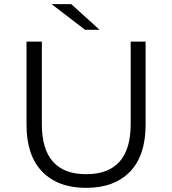

<svg xmlns="http://www.w3.org/2000/svg" viewBox="-20 -901 832 927"><path d="M108 -299V-700H182V-302Q182 -60 396 -60Q611 -60 611 -302V-700H683V-299Q683 -150 607.5 -72Q532 6 396 6Q260 6 184 -72Q108 -150 108 -299ZM229 -881H324L461 -757H391Z"/></svg>

Font: Belfius21
Style: Regular
Weight: 400
Designer: Montserrat's base design by Julieta Ulanovsky, modified by Coast SPRL for Belfius Bank NV.
Foundry: Montserrat's base design by Julieta Ulanovsky, modified by Coast SPRL for Belfius Bank NV.
Version: Version 2.000;FEAKit 1.0